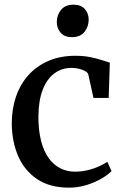

<svg xmlns="http://www.w3.org/2000/svg" viewBox="-20 -810 540 840"><path d="M282 11Q198.5 11 143 -26Q87.5 -63 59.8 -126.5Q32 -190 31.5 -270Q31.5 -332 49.5 -385.8Q67.5 -439.5 103.2 -480Q139 -520.5 191 -543.2Q243 -566 310.5 -566Q345.5 -566 374.2 -560.2Q403 -554.5 424.8 -547.2Q446.5 -540 460.5 -536L455.5 -381.5H389L366.5 -483.5Q364.5 -492 353.2 -498.5Q342 -505 326 -509Q310 -513 293 -513Q250.5 -513 218 -489Q185.5 -465 167 -417.8Q148.5 -370.5 148 -299.5Q148 -239 159.8 -193.5Q171.5 -148 193 -118.2Q214.5 -88.5 243.8 -73.8Q273 -59 307.5 -59Q337.5 -59 364.2 -65.5Q391 -72 412.8 -82Q434.5 -92 449.5 -102L468 -61.5Q452 -45 423.2 -28.2Q394.5 -11.5 358 -0.2Q321.5 11 282 11ZM294 -647.5Q262 -647.5 245.2 -667Q228.5 -686.5 228.5 -714Q228.5 -743.5 246.8 -766.5Q265 -789.5 301.5 -789.5H302.5Q334.5 -789.5 351.2 -770.2Q368 -751 368 -724Q368 -694 349.8 -670.8Q331.5 -647.5 295 -647.5Z"/></svg>

Font: Merriweather 28pt Medium
Style: Regular
Weight: 500
Version: Version 2.100